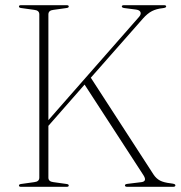

<svg xmlns="http://www.w3.org/2000/svg" viewBox="-20 -720 696 740"><path d="M166.5 -35.5Q166.5 -20 186 -18L236 -11Q245 -10 245 -5Q245 0 237 0H61Q53 0 53 -5Q53 -10 62 -11L112 -18Q131.5 -20 131.5 -35.5V-664.5Q131.5 -680 112 -682L62 -689Q53 -690 53 -695Q53 -700 61 -700H237Q245 -700 245 -695Q245 -690 236 -689L186 -682Q166.5 -680 166.5 -664.5V-257L516 -655Q524.5 -665 521.5 -673Q518.5 -681 505 -683L459 -689Q449.5 -690.5 449.5 -695Q449.5 -700 458 -700H612Q620.5 -700 620.5 -695Q620.5 -690 607 -688.5Q583 -686 565.8 -677.2Q548.5 -668.5 530 -647.5L330 -420.5L572 -47Q582 -32 596.5 -24.2Q611 -16.5 637.5 -13.5Q649.5 -12 652.8 -10.2Q656 -8.5 656 -5.5Q656 0 646.5 0H470.5Q461.5 0 461.5 -5.5Q461.5 -10.5 472 -11.5L525 -18Q548 -21 533 -44.5L306 -394L166.5 -235Z"/></svg>

Font: Fraunces 72pt Thin
Style: Regular
Weight: 100
Version: Version 1.000;[b76b70a41]